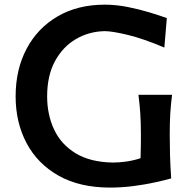

<svg xmlns="http://www.w3.org/2000/svg" viewBox="-20 -807 830 839"><path d="M594.2 -115.7Q595.2 -145 595.5 -170.2Q595.7 -195.3 595.7 -219.7Q595.7 -271.5 593 -311.3Q590.3 -351.1 585 -392.6H731.9Q726.6 -351.1 724.1 -311.3Q721.7 -271.5 721.7 -219.7Q721.7 -175.3 722.9 -130.4Q724.1 -85.4 728 -27.3Q700.2 -19.5 657 -10Q613.8 -0.5 563 6.1Q512.2 12.7 461.4 12.7Q328.1 12.7 236.1 -39.3Q144 -91.3 96.2 -181.4Q48.3 -271.5 48.3 -386.2Q48.3 -503.4 96.2 -593.8Q144 -684.1 231.7 -735.4Q319.3 -786.6 438 -786.6Q486.3 -786.6 535.9 -776.9Q585.4 -767.1 630.4 -753.7Q675.3 -740.2 709 -728L698.2 -599.1Q607.4 -637.7 539.1 -654.3Q470.7 -670.9 437 -670.9Q368.2 -669.4 311.3 -636Q254.4 -602.5 220.2 -539.6Q186 -476.6 186 -385.7Q186 -305.7 216.6 -240.7Q247.1 -175.8 310.5 -137.2Q374 -98.6 472.2 -96.7Q502.4 -96.7 533.7 -101.3Q564.9 -106 594.2 -115.7Z"/></svg>

Font: Pinar-DS3-FD SemiBold
Style: Regular
Weight: 600
Designer: Amin Abedi
Version: Version 3.000